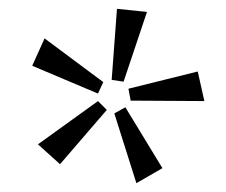

<svg xmlns="http://www.w3.org/2000/svg" viewBox="-20 -748 512 435"><path d="M233 -567 245 -728 313 -721 260 -563ZM53 -599 81 -661 214 -562 202 -536ZM276 -520 271 -547 428 -586 443 -519ZM66 -421 202 -519 222 -499 116 -376ZM239 -491 264 -505 348 -367 289 -333Z"/></svg>

Font: Ysabeau SC
Style: Regular
Weight: 400
Designer: Christian Thalmann (Catharsis Fonts)
Version: Version 0.003